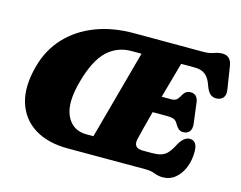

<svg xmlns="http://www.w3.org/2000/svg" viewBox="-101 -874 1313 1047"><g transform="rotate(15 555.5 -350.0)"><path d="M792.5 0H352.5Q238.5 0 163.5 -47Q88.5 -94 62.2 -181.2Q36 -268.5 69.5 -389.5Q96 -486.5 161 -556.2Q226 -626 322.8 -663.5Q419.5 -701 542 -700.5L928.5 -700Q963 -700 986.8 -709Q1010.5 -718 1034.5 -718Q1081.5 -718 1090 -663L1110 -534Q1114 -508 1103.8 -492.5Q1093.5 -477 1073 -474Q1049.5 -470 1032.2 -482Q1015 -494 1001.5 -532.5Q989 -570 966.8 -587.8Q944.5 -605.5 907.5 -605.5H830Q822.5 -578 807 -523Q791.5 -468 774 -405H830Q844.5 -405 854.8 -411.5Q865 -418 877.5 -441Q886.5 -457 897 -463.2Q907.5 -469.5 920.5 -469.5Q941 -469.5 952 -457.5Q963 -445.5 965.5 -425L980.5 -308Q984 -277.5 971 -263Q958 -248.5 936.5 -248.5Q920 -248.5 909.8 -257.8Q899.5 -267 892.5 -279.5Q881.5 -300.5 867.2 -305.8Q853 -311 826.5 -311H748Q733 -254.5 721.2 -209Q709.5 -163.5 705.5 -144Q701 -121.5 711 -108Q721 -94.5 753 -94.5H800.5Q831.5 -94.5 852 -100.5Q872.5 -106.5 888 -122.8Q903.5 -139 919.5 -170Q947.5 -223 982 -223Q1025 -223 1025 -161Q1025 -112.5 1008.5 -71.8Q992 -31 962.2 -6.5Q932.5 18 891.5 18Q867 18 844.8 9Q822.5 0 792.5 0ZM322.5 -372.5Q285 -240.5 318.5 -170.5Q352 -100.5 431.5 -100.5H470L607 -603H551Q470 -603 413.5 -549.5Q357 -496 322.5 -372.5Z"/></g></svg>

Font: Fraunces 72pt S100 Black
Style: Italic
Weight: 900
Italic angle: -16°
Version: Version 1.000; ttfautohint (v1.8.3)